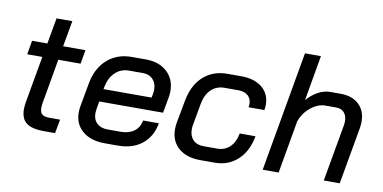

<svg xmlns="http://www.w3.org/2000/svg" viewBox="-69 -897 2201 1102"><g transform="rotate(10 1031.5 -346.0)"><path d="M96 -105Q96 -124 101 -152L148 -418H60L74 -499H163L190 -650H282L255 -499H385L371 -418H241L195 -154Q193 -144 193 -128Q193 -103 206 -92Q219 -81 248 -81H311L296 0H229Q160 0 128 -25Q96 -50 96 -105Z M409 -141Q409 -157 412 -175L437 -313Q453 -404 510.5 -455.5Q568 -507 654 -507H736Q813 -507 859.5 -464.5Q906 -422 906 -352Q906 -335 903 -317L886 -223H514L506 -175Q504 -159 504 -153Q504 -116 526.5 -94.5Q549 -73 589 -73H665Q713 -73 743.5 -95.5Q774 -118 781 -159H873Q859 -80 804 -36Q749 8 664 8H587Q505 8 457 -32.5Q409 -73 409 -141ZM806 -297 810 -316Q813 -330 813 -343Q813 -381 791.5 -404Q770 -427 734 -427H652Q605 -427 572.5 -396.5Q540 -366 529 -313L526 -297Z M970 -142Q970 -159 973 -178L998 -313Q1015 -405 1071 -456Q1127 -507 1211 -507H1292Q1369 -507 1414 -470Q1459 -433 1459 -370Q1459 -356 1456 -339H1364Q1366 -351 1366 -357Q1366 -389 1345.5 -407Q1325 -425 1289 -425H1209Q1162 -425 1131 -395Q1100 -365 1090 -310L1067 -182Q1065 -173 1065 -157Q1065 -119 1087 -96.5Q1109 -74 1148 -74H1228Q1272 -74 1301.5 -102.5Q1331 -131 1340 -182H1432Q1416 -93 1361.5 -42.5Q1307 8 1227 8H1143Q1063 8 1016.5 -32.5Q970 -73 970 -142Z M1629 -700H1722L1676 -436Q1705 -469 1740 -488Q1775 -507 1809 -507H1871Q1939 -507 1978 -470Q2017 -433 2017 -370Q2017 -353 2014 -333L1955 0H1862L1921 -333Q1923 -349 1923 -355Q1923 -387 1906.5 -406Q1890 -425 1861 -425H1797Q1754 -425 1713 -392.5Q1672 -360 1653 -308L1599 0H1506Z"/></g></svg>

Font: Bai Jamjuree Medium
Style: Italic
Weight: 500
Italic angle: -10°
Version: Version 1.000; ttfautohint (v1.6)